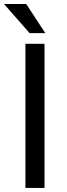

<svg xmlns="http://www.w3.org/2000/svg" viewBox="-36 -927 328 947"><path d="M93.3 -907.2 187.5 -763.7H109.9L-16.1 -907.2ZM183.6 -710.9V0H89.4V-710.9Z"/></svg>

Font: Mardoto
Style: Regular
Weight: 400
Designer: Christian Robertson, Vahan Hovhannisyan
Foundry: Google
Version: Version 1.000